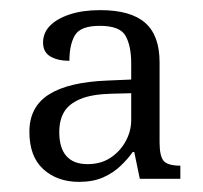

<svg xmlns="http://www.w3.org/2000/svg" viewBox="-20 -739 400 379"><path d="M136 -380Q93 -380 65.5 -405Q38 -430 38 -479Q38 -528 76.5 -552.5Q115 -577 192 -580L239 -582V-614Q239 -648 228 -668Q217 -688 177 -688Q139 -688 128 -669.5Q117 -651 117 -619Q94 -619 79.5 -627.5Q65 -636 65 -655Q65 -674 78.5 -688Q92 -702 117.5 -710.5Q143 -719 178 -719Q238 -719 266.5 -694Q295 -669 295 -616V-458Q295 -431 303 -421.5Q311 -412 336 -412V-386H256L245 -439H242Q233 -426 218.5 -412Q204 -398 184 -389Q164 -380 136 -380ZM153 -415Q179 -415 198 -427.5Q217 -440 228 -460Q239 -480 239 -502V-555L200 -554Q161 -553 138.5 -543.5Q116 -534 106.5 -518Q97 -502 97 -478Q97 -447 111 -431Q125 -415 153 -415Z"/></svg>

Font: Noto Serif Khmer Light
Style: Regular
Weight: 300
Version: Version 2.003